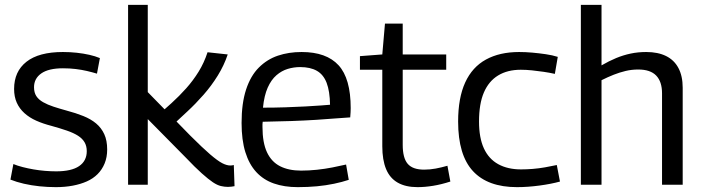

<svg xmlns="http://www.w3.org/2000/svg" viewBox="-20 -760 2891 790"><path d="M23 -21 35 -85Q52 -78 73.5 -72.5Q95 -67 118 -63Q141 -59 165 -57Q189 -55 211 -55Q274 -55 305.5 -76.5Q337 -98 337 -138Q337 -159 328 -174.5Q319 -190 301 -201.5Q283 -213 255.5 -222.5Q228 -232 192 -242Q157 -251 129 -263.5Q101 -276 80.5 -294.5Q60 -313 49 -337.5Q38 -362 38 -394Q38 -466 89 -506Q140 -546 239 -546Q268 -546 295.5 -543Q323 -540 347.5 -534.5Q372 -529 391 -521L379 -457Q359 -463 337.5 -468Q316 -473 291.5 -476Q267 -479 239 -479Q180 -479 150 -458Q120 -437 120 -401Q120 -379 129.5 -364.5Q139 -350 157.5 -339.5Q176 -329 200.5 -321Q225 -313 254 -305Q292 -295 323 -282.5Q354 -270 375.5 -252Q397 -234 409 -208Q421 -182 421 -145Q421 -113 410.5 -87.5Q400 -62 381.5 -43.5Q363 -25 337 -13.5Q311 -2 279 4Q247 10 210 10Q176 10 142.5 6.5Q109 3 78.5 -4Q48 -11 23 -21Z M918 9Q904 9 889 5.5Q874 2 856 -10Q838 -22 810.5 -46.5Q783 -71 744 -112L588 -270V0H507V-740H588V-381L763 -202Q814 -151 845 -124.5Q876 -98 894.5 -88.5Q913 -79 928 -79Q931 -79 934.5 -79.5Q938 -80 942 -81L945 6Q939 7 932.5 8Q926 9 918 9ZM687 -242 621 -278Q653 -306 685.5 -335.5Q718 -365 746.5 -397Q775 -429 797.5 -465.5Q820 -502 834 -545L917 -536Q902 -491 876 -449Q850 -407 817.5 -370Q785 -333 751 -301.5Q717 -270 687 -242Z M1205 10Q1150 10 1107 -5Q1064 -20 1034.5 -52Q1005 -84 989.5 -134Q974 -184 974 -254Q974 -335 992.5 -391.5Q1011 -448 1045 -482Q1079 -516 1123.5 -531Q1168 -546 1221 -546Q1323 -546 1373 -491.5Q1423 -437 1423 -315Q1423 -309 1422.5 -298Q1422 -287 1421 -277Q1400 -276 1364.5 -273Q1329 -270 1282 -267Q1235 -264 1179 -262Q1123 -260 1061 -259Q1060 -254 1060 -249Q1060 -244 1060 -238Q1060 -173 1078.5 -133.5Q1097 -94 1132.5 -76Q1168 -58 1219 -58Q1251 -58 1284 -61.5Q1317 -65 1347.5 -71Q1378 -77 1404 -83L1415 -20Q1388 -11 1354.5 -4Q1321 3 1284 6.5Q1247 10 1205 10ZM1062 -317Q1110 -317 1154.5 -318.5Q1199 -320 1236.5 -322Q1274 -324 1300 -326Q1326 -328 1338 -329Q1337 -385 1324 -419Q1311 -453 1284 -468.5Q1257 -484 1215 -484Q1189 -484 1164 -476.5Q1139 -469 1117.5 -450.5Q1096 -432 1081.5 -399.5Q1067 -367 1062 -317Z M1698 10Q1649 10 1616.5 -8.5Q1584 -27 1568.5 -64.5Q1553 -102 1553 -158V-473H1461V-529L1553 -536L1564 -663H1637V-536H1816V-473H1637V-164Q1637 -110 1657.5 -86Q1678 -62 1725 -62Q1749 -62 1773 -66.5Q1797 -71 1821 -78L1833 -13Q1796 -1 1762 4.5Q1728 10 1698 10Z M1865 -260Q1865 -357 1894 -420.5Q1923 -484 1979.5 -515Q2036 -546 2116 -546Q2142 -546 2170 -543.5Q2198 -541 2225.5 -537Q2253 -533 2275 -526L2263 -456Q2241 -461 2217 -464.5Q2193 -468 2169 -470.5Q2145 -473 2123 -473Q2068 -473 2029.5 -449.5Q1991 -426 1971 -379.5Q1951 -333 1951 -260Q1951 -193 1971 -149.5Q1991 -106 2030 -84.5Q2069 -63 2124 -63Q2147 -63 2172 -65Q2197 -67 2222.5 -71.5Q2248 -76 2271 -81L2284 -13Q2248 -3 2199.5 3.5Q2151 10 2107 10Q1987 10 1926 -56Q1865 -122 1865 -260Z M2370 0V-740H2455V-491Q2486 -509 2515 -521Q2544 -533 2574.5 -539.5Q2605 -546 2639 -546Q2687 -546 2720.5 -529.5Q2754 -513 2771.5 -480Q2789 -447 2789 -399V0H2704V-376Q2704 -424 2680 -449Q2656 -474 2606 -474Q2579 -474 2554 -468Q2529 -462 2505 -452.5Q2481 -443 2455 -430V0Z"/></svg>

Font: Georama ExtraCondensed Thin
Style: Regular
Weight: 400
Version: Version 1.001